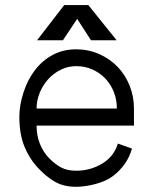

<svg xmlns="http://www.w3.org/2000/svg" viewBox="-20 -716 596 746"><path d="M279.8 -642.6 224.6 -559.6H124L229.5 -696.3H323.2L433.1 -559.6H333.5ZM500.5 -228H122.1Q122.1 -189.5 135 -157.2Q147.9 -125 170.4 -101.8Q192.9 -78.6 216.8 -65.7Q240.7 -52.7 275.9 -52.7Q331.1 -52.7 377 -80.3Q422.9 -107.9 438 -158.2Q452.1 -153.3 465.6 -148.4Q479 -143.6 492.7 -138.7Q483.9 -106.4 464.6 -79.1Q445.3 -51.8 418.9 -32Q392.6 -12.2 351.6 -1.2Q310.5 9.8 275.9 9.8Q226.6 9.8 191.9 -10.7Q157.2 -31.2 125 -66.4Q92.8 -101.6 74 -148.9Q55.2 -196.3 55.2 -262.2Q55.2 -307.1 71.3 -356.9Q87.4 -406.7 116.2 -444.1Q145 -481.4 185.3 -502.9Q225.6 -524.4 275.9 -524.4Q323.2 -524.4 365 -506.1Q406.7 -487.8 436.8 -456.5Q466.8 -425.3 483.6 -383.3Q500.5 -341.3 500.5 -294.4ZM434.1 -294.4Q434.1 -328.1 422.4 -358.2Q410.6 -388.2 389.6 -410.4Q368.7 -432.6 339.6 -445.8Q310.5 -459 275.9 -459Q244.1 -459 216.1 -445.1Q188 -431.2 167.2 -408.2Q146.5 -385.3 134.3 -355.5Q122.1 -325.7 122.1 -294.4Z"/></svg>

Font: Defago Noto Sans
Style: Regular
Weight: 400
Designer: John M. Durdin
Foundry: Lao IT Dev Co., Ltd.
Version: Version 1.000 2007 initial release